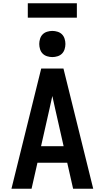

<svg xmlns="http://www.w3.org/2000/svg" viewBox="-20 -1154 640 1174"><path d="M50 0 232 -735H368L550 0H427L391 -159H209L173 0ZM369 -260 317 -490Q313 -509 308.5 -528.5Q304 -548 300 -567Q296 -548 291.5 -528.5Q287 -509 283 -490L231 -260ZM300 -805Q284 -805 268 -810Q252 -815 241 -826Q230 -837 225 -853Q220 -869 220 -885Q220 -901 225 -917Q230 -933 241 -944Q252 -955 268 -960Q284 -965 300 -965Q316 -965 332 -960Q348 -955 359 -944Q370 -933 375 -917Q380 -901 380 -885Q380 -869 375 -853Q370 -837 359 -826Q348 -815 332 -810Q316 -805 300 -805ZM150 -1046V-1134H450V-1046Z"/></svg>

Font: Iosevka Custom Extended
Style: Bold
Weight: 700
Width: 7
Monospace: yes
Designer: Belleve Invis
Foundry: Belleve Invis
Version: Version 11.2.4; ttfautohint (v1.8.4)